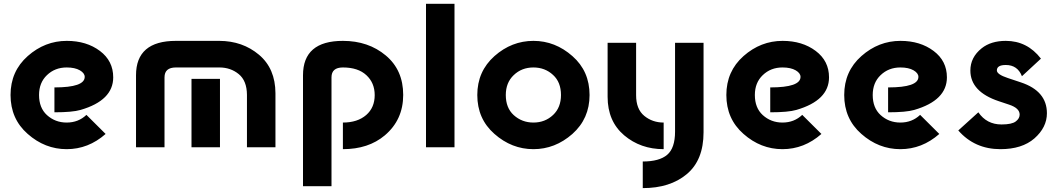

<svg xmlns="http://www.w3.org/2000/svg" viewBox="-20 -757 5436 987"><path d="M522.9 -68.4Q434.1 9.8 322.8 9.8Q210.9 9.8 122.1 -68.8Q34.2 -146 34.2 -268.6Q34.2 -390.6 122.6 -468.8Q210.9 -546.9 323.2 -546.9Q424.8 -546.9 493.7 -495.1Q562 -443.8 562 -359.4Q562 -240.7 394 -191.9Q352.1 -179.7 259.8 -179.7V-307.6Q415.5 -307.6 415.5 -361.8Q415.5 -380.9 390.6 -395.5Q365.2 -410.2 322.8 -410.2Q262.2 -410.2 221.2 -370.6Q180.7 -332 180.7 -268.6Q180.7 -202.6 221.2 -165.5Q263.7 -127 322.8 -127Q382.8 -127 424.3 -166.5Z M679.2 0V-370.1Q679.2 -546.9 884.3 -546.9H1107.9Q1227.1 -546.4 1311.3 -475.6Q1395.5 -404.8 1396 -277.8V0H1249.5V-269.5Q1249 -341.8 1207.3 -376Q1165.5 -410.2 1107.9 -410.2H884.3Q825.7 -410.2 825.7 -359.4V0ZM1110.8 0H964.4V-351.6H1110.8Z M1742.7 9.8V-127Q1817.9 -127 1862.8 -166Q1906.2 -204.1 1906.2 -268.1Q1906.2 -331.1 1863.3 -370.6Q1820.8 -410.2 1742.7 -410.2Q1684.1 -410.2 1684.1 -359.4V200.2H1537.6V-370.1Q1537.6 -546.9 1742.7 -546.9Q1873.5 -546.9 1963.1 -471.9Q2052.7 -397 2052.7 -269Q2052.7 -141.1 1958 -61Q1874 9.8 1742.7 9.8Z M2169.9 0V-737.3H2316.4V0Z M2722.2 9.8Q2610.4 9.8 2521.5 -68.8Q2433.6 -146 2433.6 -268.6Q2433.6 -390.1 2522 -468.8Q2610.4 -546.9 2722.2 -546.9Q2834 -546.9 2922.9 -468.3Q3010.7 -391.1 3010.7 -268.6Q3010.7 -147 2922.4 -68.4Q2833.5 9.8 2722.2 9.8ZM2722.2 -127Q2782.2 -127 2823.7 -166.5Q2863.8 -204.6 2863.8 -268.6Q2863.8 -334.5 2823.2 -371.6Q2781.7 -410.2 2722.2 -410.2Q2661.6 -410.2 2620.6 -370.6Q2580.1 -332 2580.1 -268.6Q2580.1 -202.6 2620.6 -165.5Q2663.1 -127 2722.2 -127Z M3391.6 9.8Q3272.9 9.8 3188.5 -61.5Q3103.5 -133.8 3103.5 -259.3V-537.1H3250V-267.6Q3250 -195.8 3292 -161.4Q3334 -127 3391.6 -127ZM3284.2 210V73.2Q3369.1 73.2 3409.7 38.8Q3450.2 4.4 3450.2 -80.6V-537.1H3596.7V-77.1Q3596.7 66.9 3509.8 138.7Q3424.3 210 3284.2 210Z M4202.6 -68.4Q4113.8 9.8 4002.4 9.8Q3890.6 9.8 3801.8 -68.8Q3713.9 -146 3713.9 -268.6Q3713.9 -390.6 3802.2 -468.8Q3890.6 -546.9 4002.9 -546.9Q4104.5 -546.9 4173.3 -495.1Q4241.7 -443.8 4241.7 -359.4Q4241.7 -240.7 4073.7 -191.9Q4031.7 -179.7 3939.5 -179.7V-307.6Q4095.2 -307.6 4095.2 -361.8Q4095.2 -380.9 4070.3 -395.5Q4044.9 -410.2 4002.4 -410.2Q3941.9 -410.2 3900.9 -370.6Q3860.4 -332 3860.4 -268.6Q3860.4 -202.6 3900.9 -165.5Q3943.4 -127 4002.4 -127Q4062.5 -127 4104 -166.5Z M4808.6 -68.4Q4719.7 9.8 4608.4 9.8Q4496.6 9.8 4407.7 -68.8Q4319.8 -146 4319.8 -268.6Q4319.8 -390.6 4408.2 -468.8Q4496.6 -546.9 4608.9 -546.9Q4710.4 -546.9 4779.3 -495.1Q4847.7 -443.8 4847.7 -359.4Q4847.7 -240.7 4679.7 -191.9Q4637.7 -179.7 4545.4 -179.7V-307.6Q4701.2 -307.6 4701.2 -361.8Q4701.2 -380.9 4676.3 -395.5Q4650.9 -410.2 4608.4 -410.2Q4547.9 -410.2 4506.8 -370.6Q4466.3 -332 4466.3 -268.6Q4466.3 -202.6 4506.8 -165.5Q4549.3 -127 4608.4 -127Q4668.5 -127 4710 -166.5Z M5123 9.8Q4990.2 9.8 4906.2 -86.4L5009.3 -179.7Q5052.2 -117.2 5128.4 -117.2Q5181.6 -117.2 5201.7 -132.8Q5221.7 -147.9 5221.7 -168Q5221.7 -201.2 5167 -219.2L5114.3 -236.8Q4968.3 -285.6 4968.3 -394.5Q4968.3 -462.4 5026.4 -508.8Q5074.2 -546.9 5150.4 -546.9Q5260.7 -546.9 5331.1 -455.6L5233.4 -365.2Q5210.9 -422.9 5150.4 -422.9Q5104.5 -422.9 5104.5 -395Q5104.5 -374.5 5160.6 -356L5228 -333.5Q5361.8 -289.1 5361.8 -174.8Q5361.8 -102.1 5297.4 -45.4Q5233.9 9.8 5123 9.8Z"/></svg>

Font: New Shape
Style: Bold
Weight: 700
Designer: Wojciech Kalinowski "wmk69" (wmk69@o2.pl)
Foundry: Wojciech Kalinowski "wmk69" (wmk69@o2.pl)
Version: Version 2.1.1; 2021-05-14